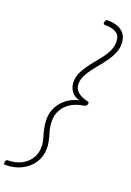

<svg xmlns="http://www.w3.org/2000/svg" viewBox="-222 -1146 884 1292"><g transform="rotate(20 220.0 -500.0)"><path d="M-6 75Q-13 75 -14 69.5Q-15 64 -14 57Q-12 48 -8.5 44Q-5 40 2 40Q55 40 96 19.5Q137 -1 161 -38Q185 -75 184 -123Q185 -140 181.5 -157Q178 -174 173 -190.5Q168 -207 163.5 -225Q159 -243 155.5 -264.5Q152 -286 152 -311Q152 -356 171.5 -395Q191 -434 227.5 -463Q264 -492 315 -504Q288 -512 271 -527.5Q254 -543 245.5 -564Q237 -585 237 -608Q237 -641 250 -671Q263 -701 283 -729Q303 -757 326 -785Q349 -813 369.5 -840Q390 -867 403 -896.5Q416 -926 416 -958Q416 -1003 386.5 -1021.5Q357 -1040 303 -1040Q295 -1040 294 -1046Q293 -1052 294 -1058Q297 -1067 300 -1071Q303 -1075 310 -1075Q356 -1075 388.5 -1061.5Q421 -1048 437.5 -1021.5Q454 -995 454 -957Q454 -924 441 -892.5Q428 -861 407.5 -831.5Q387 -802 363.5 -774Q340 -746 319.5 -718.5Q299 -691 286 -663.5Q273 -636 273 -608Q273 -584 284 -566.5Q295 -549 317 -536.5Q339 -524 371 -517Q376 -516 379 -513.5Q382 -511 380 -500Q376 -490 372 -486.5Q368 -483 362 -482Q307 -474 268.5 -450.5Q230 -427 210 -391.5Q190 -356 190 -312Q190 -287 193.5 -267.5Q197 -248 202 -231.5Q207 -215 211.5 -198Q216 -181 219 -163Q222 -145 222 -123Q222 -68 193 -22.5Q164 23 112.5 49Q61 75 -6 75Z"/></g></svg>

Font: Playwrite AU QLD Thin
Style: Regular
Weight: 250
Designer: Veronika Burian, José Scaglione
Foundry: TypeTogether
Version: Version 1.002